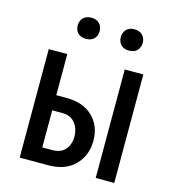

<svg xmlns="http://www.w3.org/2000/svg" viewBox="-108 -813 816 903"><g transform="rotate(15 300.0 -361.5)"><path d="M160.6 -254.4V-73.7H209Q272.5 -74.2 289.1 -129.9Q293.9 -145.5 293.5 -162.1Q293.5 -199.2 272.5 -226.6Q251.5 -254.4 209 -254.4ZM530.8 0H440.4V-528.3H530.8ZM160.6 -328.1H209Q292.5 -328.1 338.4 -283.2Q384.8 -238.3 384.8 -166Q384.8 -94.2 338.4 -46.9Q292 0 209 0H70.3V-528.3H160.6ZM436 -722.7Q462.4 -722.7 476.1 -707.5Q489.7 -692.4 489.7 -670.9Q489.7 -649.4 476.1 -633.8Q462.4 -619.1 436 -619.1Q410.2 -619.1 396.5 -633.8Q382.8 -649.4 382.8 -670.9Q382.8 -692.4 396.5 -707.5Q410.2 -722.7 436 -722.7ZM226.1 -723.1Q252.4 -722.7 266.1 -708Q279.8 -693.4 279.8 -671.4Q279.8 -649.4 266.1 -634.8Q252.4 -620.1 226.1 -620.1Q200.2 -620.1 186.5 -634.8Q172.9 -649.4 172.9 -671.4Q172.9 -693.4 186.5 -708Q200.2 -722.7 226.1 -723.1Z"/></g></svg>

Font: RobotoMono-Regular
Style: Regular
Weight: 400
Designer: Google
Version: Version 2.000985; 2015; ttfautohint (v1.3)